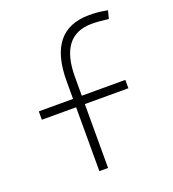

<svg xmlns="http://www.w3.org/2000/svg" viewBox="-135 -845 856 949"><g transform="rotate(-20 293.0 -371.0)"><path d="M225.1 0V-335.9H44.9V-379.9H225.1V-473.6Q225.1 -742.2 441.4 -742.2Q491.2 -742.2 537.1 -732.4L526.4 -690.4Q475.6 -697.3 438.5 -697.3Q271 -697.3 271 -478.5V-379.9H500V-335.9H271V0Z"/></g></svg>

Font: Cascadia Code ExtraLight
Style: Regular
Weight: 200
Monospace: yes
Designer: Aaron Bell
Foundry: Saja Typeworks
Version: Version 2407.024; ttfautohint (v1.8.4)